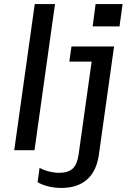

<svg xmlns="http://www.w3.org/2000/svg" viewBox="-20 -740 640 946"><path d="M281.8 186Q248.5 186 216.9 178.1Q185.2 170.2 165.2 157.5L175 87Q195.2 98.2 221.4 104.9Q247.5 111.5 270.2 111.5Q315.5 111.5 337.9 90.9Q360.2 70.2 367.2 22L431.5 -436.5H321.5L332.2 -511H542L467 23.2Q455.5 103.8 408.5 144.9Q361.5 186 281.8 186ZM50.2 0 151.2 -720H251L150 0ZM436.5 -610 451 -720H584L568.8 -610Z"/></svg>

Font: Chivo Mono Medium
Style: Italic
Weight: 500
Italic angle: -8.05°
Monospace: yes
Designer: Hector Gatti
Foundry: Omnibus-Type
Version: Version 1.008